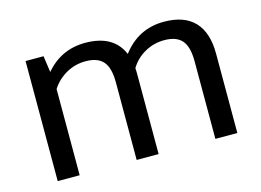

<svg xmlns="http://www.w3.org/2000/svg" viewBox="-76 -659 1081 794"><g transform="rotate(-15 464.0 -261.5)"><path d="M851 -340V0H757V-333Q757 -394 733.5 -421.5Q710 -449 658 -449Q613 -449 574.5 -427.5Q536 -406 513 -368Q514 -359 514 -340V0H420V-333Q420 -394 396.5 -421.5Q373 -449 321 -449Q276 -449 238 -427.5Q200 -406 176 -369V0H82V-514H159L169 -444Q236 -523 339 -523Q460 -523 498 -433Q566 -523 676 -523Q763 -523 807 -476.5Q851 -430 851 -340Z"/></g></svg>

Font: Telex
Style: Regular
Weight: 400
Designer: Andres Torresi
Foundry: Andres Torresi
Version: Version 1.100